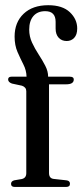

<svg xmlns="http://www.w3.org/2000/svg" viewBox="-20 -736 324 756"><path d="M173 -55Q173 -33.5 191.5 -31.5L241.5 -26Q255.5 -24.5 255.5 -12.5Q255.5 0 241 0H37.5Q23.5 0 23.5 -12Q23.5 -22.5 36 -26L65.5 -31Q83.5 -35 83.5 -54V-377Q83.5 -392.5 66.5 -398.5L27 -407Q12 -412.5 12 -423Q12 -434 25 -434H84.5Q84 -459 72.2 -482Q60.5 -505 49 -531.2Q37.5 -557.5 37.5 -592Q37.5 -648 73 -681.8Q108.5 -715.5 170 -715.5Q226 -715.5 255 -688Q284 -660.5 284 -624Q284 -599.5 272.2 -587Q260.5 -574.5 242.5 -574.5Q223 -574.5 211 -587.5Q199 -600.5 199 -623.5V-650Q199 -692 158 -692Q128 -692 111.5 -672.8Q95 -653.5 95 -619.5Q95 -592.5 106.2 -568.2Q117.5 -544 132.2 -521.5Q147 -499 158.2 -477.2Q169.5 -455.5 169.5 -434H255Q270.5 -434 270.5 -423Q270.5 -404 240.5 -404H173Z"/></svg>

Font: Fraunces 144pt S050
Style: Regular
Weight: 400
Version: Version 1.000; ttfautohint (v1.8.3)